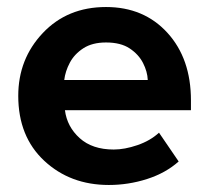

<svg xmlns="http://www.w3.org/2000/svg" viewBox="-20 -515 593 547"><path d="M290 12Q180 12 106 -57Q32 -126 32 -242Q32 -347 102 -421Q172 -495 282 -495Q390 -495 457 -421.5Q524 -348 524 -229V-201H165Q171 -154 207 -121.5Q243 -89 304 -89Q335 -89 371.5 -101.5Q408 -114 433 -137L489 -55Q452 -22 399 -5Q346 12 290 12ZM401 -287Q400 -311 387.5 -335.5Q375 -360 349.5 -377Q324 -394 282 -394Q243 -394 217.5 -377.5Q192 -361 179 -336.5Q166 -312 163 -287Z"/></svg>

Font: UN Bangla
Style: Bold
Weight: 700
Designer: Desinged by Rajon, Unicode developed by Rashed (IMGN)
Version: Version 2.001;March 19, 2023;FontCreator 14.0.0.2901 64-bit